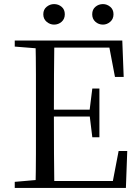

<svg xmlns="http://www.w3.org/2000/svg" viewBox="-20 -928 692 948"><path d="M246.9 -806.5Q226.8 -806.5 210.3 -820.4Q193.8 -834.4 193.8 -857.4Q193.8 -881.1 210.3 -894.4Q226.8 -907.8 246.9 -907.8Q268.4 -907.8 284.2 -894.4Q300 -881.1 300 -857.4Q300 -834.4 284.2 -820.4Q268.4 -806.5 246.9 -806.5ZM488.4 -806.5Q467 -806.5 451.2 -820.4Q435.3 -834.4 435.3 -857.4Q435.3 -881.1 451.2 -894.4Q467 -907.8 488.4 -907.8Q508.1 -907.8 524.3 -894.4Q540.4 -881.1 540.4 -857.4Q540.4 -834.4 524.3 -820.4Q508.1 -806.5 488.4 -806.5ZM52.8 0V-30.1L190.9 -42.1H202.2V0ZM155.3 0Q157.3 -83.6 157.4 -167.7Q157.5 -251.7 157.5 -336.8V-391.1Q157.5 -476.1 157.4 -560.4Q157.3 -644.8 155.3 -728H248.3Q247.1 -645.2 246.6 -559.4Q246.1 -473.5 246.1 -379.9V-357.6Q246.1 -257.3 246.6 -170.7Q247.1 -84.1 248.3 0ZM202.2 0V-34.3H576.6L532.4 -8.9L565.7 -182.5H608.3L601.6 0ZM202.2 -352.7V-386.4H442.5V-352.7ZM435.8 -250.4 422.2 -361.4V-382.4L435.8 -490.8H470.8V-250.4ZM52.8 -698V-728H202.2V-686.9H190.9ZM547.7 -548 514.8 -720.9 559.3 -693H202.2V-728H583.8L590.7 -548Z"/></svg>

Font: Noto Serif TC
Style: Regular
Weight: 200
Designer: Ryoko NISHIZUKA 西塚涼子 (kana & ideographs); Frank Grießhammer (Latin, Greek & Cyrillic); Wenlong ZHANG 张文龙 (bopomofo); San
Foundry: Adobe
Version: Version 2.001;hotconv 1.1.0;makeotfexe 2.6.0